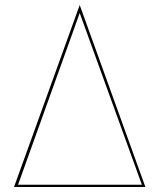

<svg xmlns="http://www.w3.org/2000/svg" viewBox="-20 -746 640 766"><path d="M36 0 298 -726 560 0ZM52 -9H546L298 -694Z"/></svg>

Font: Jost Thin
Style: Regular
Weight: 250
Version: Version 3.710